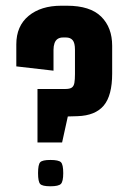

<svg xmlns="http://www.w3.org/2000/svg" viewBox="-20 -646 455 671"><path d="M111 -148V-335H208Q224 -335 231 -340Q238 -345 240 -356.5Q242 -368 242 -387V-472Q242 -496 234 -505.5Q226 -515 211 -515H200Q189 -515 181.5 -510Q174 -505 170.5 -495Q167 -485 167 -472V-399L37 -414V-491Q37 -555 80 -590.5Q123 -626 194 -626H214Q295 -626 333.5 -588Q372 -550 372 -486V-389Q372 -312 342.5 -277Q313 -242 251 -240L217 -239L197 -148ZM156 5Q128 5 120.5 -3Q113 -11 113 -41Q113 -71 120.5 -79Q128 -87 156 -87Q185 -87 193 -79Q201 -71 201 -41Q201 -12 193 -3.5Q185 5 156 5Z"/></svg>

Font: Smooch Sans Thin ExtraBold
Style: Regular
Weight: 800
Version: Version 1.010